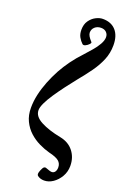

<svg xmlns="http://www.w3.org/2000/svg" viewBox="-179 -780 699 1066"><g transform="rotate(20 171.0 -247.5)"><path d="M232 230Q208 230 192 217Q188 213 188 206Q188 199 193 186Q201 166 207.5 162Q214 158 221 161Q232 165 241 168Q250 171 256 171Q268 171 275 161Q282 151 282 135Q282 112 265.5 98Q249 84 206 74Q176 66 144 50.5Q112 35 85.5 11Q59 -13 42.5 -47Q26 -81 26 -125Q26 -164 35 -204Q44 -244 60 -284.5Q76 -325 97 -364Q117 -400 142 -434.5Q167 -469 201 -505Q219 -525 238.5 -547.5Q258 -570 271 -593Q284 -616 284 -635Q284 -652 272.5 -663.5Q261 -675 241 -675Q219 -675 204.5 -662Q190 -649 190 -629Q190 -611 216 -583Q221 -579 212.5 -569.5Q204 -560 192 -554.5Q180 -549 174 -555Q161 -567 151 -584.5Q141 -602 141 -628Q141 -660 156 -681.5Q171 -703 192.5 -714Q214 -725 233 -725Q283 -725 310.5 -694Q338 -663 338 -607Q338 -561 321 -520Q304 -479 276 -440Q248 -401 214 -360Q189 -329 163.5 -295Q138 -261 116.5 -229Q95 -197 82.5 -170.5Q70 -144 70 -127Q70 -90 116.5 -65.5Q163 -41 235 -27Q286 -17 314 19Q342 55 342 104Q342 139 325.5 167.5Q309 196 284 213Q259 230 232 230Z"/></g></svg>

Font: Junicode VF
Style: Italic
Weight: 400
Italic angle: -11°
Designer: Peter S. Baker
Version: Version 2.209